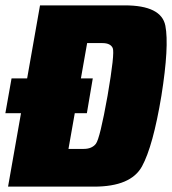

<svg xmlns="http://www.w3.org/2000/svg" viewBox="-32 -695 641 715"><path d="M-12 -273.5H291.5L313.5 -403H11ZM-2 0H318.5Q455.5 0 496.8 -75.5Q538 -151 569 -338Q598.5 -523.5 583.8 -599.2Q569 -675 432.5 -675H117ZM223 -140.5 292.5 -534.5H349.5Q379.5 -534.5 387.8 -516Q396 -497.5 368.5 -338Q340 -178.5 325 -159.5Q310 -140.5 280 -140.5Z"/></svg>

Font: Anybody Condensed Black
Style: Italic
Weight: 900
Width: 3
Italic angle: -10°
Version: Version 1.113;gftools[0.9.25]